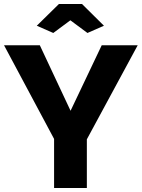

<svg xmlns="http://www.w3.org/2000/svg" viewBox="-20 -935 705 955"><path d="M178 -710 331 -384 486 -710H665L412 -242V0H249V-244L0 -710ZM163 -807 273 -915H388L497 -807L415 -771L330 -834L245 -771Z"/></svg>

Font: Oxford Sans
Style: Regular
Weight: 800
Designer: Matt McInerney, Pablo Impallari, Rodrigo Fuenzalida
Foundry: Matt McInerney, Pablo Impallari, Rodrigo Fuenzalida
Version: Version 3.000g; ttfautohint (v1.5) -l 8 -r 28 -G 28 -x 14 -D